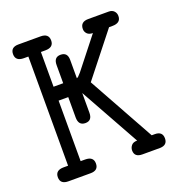

<svg xmlns="http://www.w3.org/2000/svg" viewBox="-114 -708 754 805"><g transform="rotate(-20 262.5 -305.5)"><path d="M57 -62H77V-549H57Q20 -549 20 -580Q20 -611 55 -611H154Q190 -611 190 -580Q190 -549 153 -549H133V-394H176V-475Q176 -510 206 -510Q237 -510 237 -476V-394L243 -397L257 -412L365 -549Q348 -549 339.5 -558Q331 -567 331 -579Q331 -611 367 -611H458Q473 -611 481.5 -602Q490 -593 490 -580Q490 -549 452 -549H437L286 -358L450 -62H464Q498 -62 498 -31Q498 -1 465 0H386Q351 0 351 -30Q351 -42 359 -52Q367 -62 385 -62L237 -328V-240Q237 -205 207 -205Q176 -205 176 -241V-332H133V-62H153Q190 -62 190 -31Q190 0 155 0H56Q20 0 20 -31Q20 -62 57 -62Z"/></g></svg>

Font: CMU Typewriter Text
Style: Regular
Weight: 500
Monospace: yes
Version: Version 0.7.0